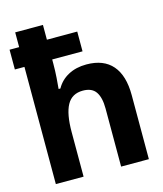

<svg xmlns="http://www.w3.org/2000/svg" viewBox="-113 -844 790 929"><g transform="rotate(-15 281.5 -380.0)"><path d="M51 0V-587H3V-686H51V-760H190V-686H342V-587H190V-566Q190 -530 187.5 -495.5Q185 -461 183 -441H192Q213 -479 252 -500Q291 -521 343 -521Q429 -521 473 -470Q517 -419 517 -321V0H378V-291Q378 -346 358.5 -374.5Q339 -403 294 -403Q239 -403 214.5 -358.5Q190 -314 190 -223V0Z"/></g></svg>

Font: Noto Sans Mono SemiCondensed
Style: Bold
Weight: 700
Width: 4
Designer: Monotype Design Team
Foundry: Monotype Imaging Inc.
Version: Version 2.014